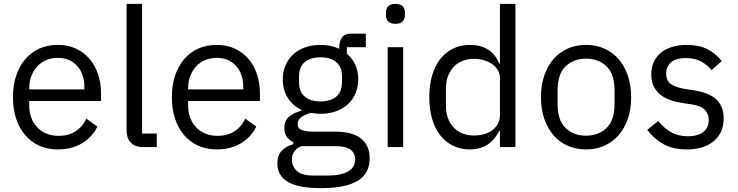

<svg xmlns="http://www.w3.org/2000/svg" viewBox="-20 -760 3815 992"><path d="M279 12Q226 12 183.5 -7Q141 -26 110.5 -61.5Q80 -97 63.5 -146.5Q47 -196 47 -258Q47 -319 63.5 -369Q80 -419 110.5 -454.5Q141 -490 183.5 -509Q226 -528 279 -528Q331 -528 372 -509Q413 -490 442 -456.5Q471 -423 486.5 -377Q502 -331 502 -276V-238H131V-214Q131 -181 141.5 -152.5Q152 -124 171.5 -103Q191 -82 219.5 -70Q248 -58 284 -58Q333 -58 369.5 -81Q406 -104 426 -147L483 -106Q458 -53 405 -20.5Q352 12 279 12ZM279 -461Q246 -461 219 -449.5Q192 -438 172.5 -417Q153 -396 142 -367.5Q131 -339 131 -305V-298H416V-309Q416 -378 378.5 -419.5Q341 -461 279 -461Z M719 0Q677 0 655.5 -23.5Q634 -47 634 -83V-740H714V-70H790V0Z M1100 12Q1047 12 1004.5 -7Q962 -26 931.5 -61.5Q901 -97 884.5 -146.5Q868 -196 868 -258Q868 -319 884.5 -369Q901 -419 931.5 -454.5Q962 -490 1004.5 -509Q1047 -528 1100 -528Q1152 -528 1193 -509Q1234 -490 1263 -456.5Q1292 -423 1307.5 -377Q1323 -331 1323 -276V-238H952V-214Q952 -181 962.5 -152.5Q973 -124 992.5 -103Q1012 -82 1040.5 -70Q1069 -58 1105 -58Q1154 -58 1190.5 -81Q1227 -104 1247 -147L1304 -106Q1279 -53 1226 -20.5Q1173 12 1100 12ZM1100 -461Q1067 -461 1040 -449.5Q1013 -438 993.5 -417Q974 -396 963 -367.5Q952 -339 952 -305V-298H1237V-309Q1237 -378 1199.5 -419.5Q1162 -461 1100 -461Z M1890 57Q1890 137 1827.5 174.5Q1765 212 1640 212Q1519 212 1466 179Q1413 146 1413 85Q1413 43 1435 19.5Q1457 -4 1495 -15V-26Q1449 -48 1449 -98Q1449 -137 1474 -157.5Q1499 -178 1538 -188V-192Q1492 -214 1466.5 -255Q1441 -296 1441 -350Q1441 -389 1455 -422Q1469 -455 1494.5 -478.5Q1520 -502 1555.5 -515Q1591 -528 1635 -528Q1690 -528 1733 -508V-517Q1733 -547 1747 -566.5Q1761 -586 1793 -586H1870V-516H1772V-483Q1800 -459 1815.5 -425.5Q1831 -392 1831 -350Q1831 -311 1817 -278Q1803 -245 1777.5 -221.5Q1752 -198 1716 -185Q1680 -172 1636 -172Q1611 -172 1586 -177Q1560 -170 1539 -156.5Q1518 -143 1518 -119Q1518 -96 1540 -88Q1562 -80 1597 -80H1707Q1803 -80 1846.5 -43.5Q1890 -7 1890 57ZM1815 63Q1815 32 1791.5 13.5Q1768 -5 1708 -5H1536Q1488 17 1488 65Q1488 99 1513.5 123Q1539 147 1600 147H1674Q1741 147 1778 126Q1815 105 1815 63ZM1636 -236Q1687 -236 1717 -260.5Q1747 -285 1747 -336V-364Q1747 -415 1717 -439.5Q1687 -464 1636 -464Q1585 -464 1555 -439.5Q1525 -415 1525 -364V-336Q1525 -285 1555 -260.5Q1585 -236 1636 -236Z M2023 -637Q1997 -637 1985.5 -649.5Q1974 -662 1974 -682V-695Q1974 -715 1985.5 -727.5Q1997 -740 2023 -740Q2049 -740 2060.5 -727.5Q2072 -715 2072 -695V-682Q2072 -662 2060.5 -649.5Q2049 -637 2023 -637ZM1983 -516H2063V0H1983Z M2563 -84H2559Q2512 12 2408 12Q2360 12 2321 -7Q2282 -26 2254.5 -61Q2227 -96 2212.5 -146Q2198 -196 2198 -258Q2198 -320 2212.5 -370Q2227 -420 2254.5 -455Q2282 -490 2321 -509Q2360 -528 2408 -528Q2462 -528 2500.5 -504.5Q2539 -481 2559 -432H2563V-740H2643V0H2563ZM2430 -60Q2457 -60 2481.5 -67Q2506 -74 2524 -87.5Q2542 -101 2552.5 -120.5Q2563 -140 2563 -165V-357Q2563 -378 2552.5 -396.5Q2542 -415 2524 -428Q2506 -441 2481.5 -448.5Q2457 -456 2430 -456Q2362 -456 2323 -413.5Q2284 -371 2284 -302V-214Q2284 -145 2323 -102.5Q2362 -60 2430 -60Z M3008 12Q2956 12 2913 -7Q2870 -26 2839.5 -61.5Q2809 -97 2792 -146.5Q2775 -196 2775 -258Q2775 -319 2792 -369Q2809 -419 2839.5 -454.5Q2870 -490 2913 -509Q2956 -528 3008 -528Q3060 -528 3102.5 -509Q3145 -490 3176 -454.5Q3207 -419 3224 -369Q3241 -319 3241 -258Q3241 -196 3224 -146.5Q3207 -97 3176 -61.5Q3145 -26 3102.5 -7Q3060 12 3008 12ZM3008 -59Q3073 -59 3114 -99Q3155 -139 3155 -221V-295Q3155 -377 3114 -417Q3073 -457 3008 -457Q2943 -457 2902 -417Q2861 -377 2861 -295V-221Q2861 -139 2902 -99Q2943 -59 3008 -59Z M3528 12Q3456 12 3407.5 -15.5Q3359 -43 3324 -89L3381 -135Q3411 -97 3448 -76.5Q3485 -56 3534 -56Q3585 -56 3613.5 -78Q3642 -100 3642 -140Q3642 -170 3622.5 -191.5Q3603 -213 3552 -221L3511 -227Q3475 -232 3445 -242.5Q3415 -253 3392.5 -270.5Q3370 -288 3357.5 -314Q3345 -340 3345 -376Q3345 -414 3359 -442.5Q3373 -471 3397.5 -490Q3422 -509 3456 -518.5Q3490 -528 3529 -528Q3592 -528 3634.5 -506Q3677 -484 3709 -445L3656 -397Q3639 -421 3606 -440.5Q3573 -460 3523 -460Q3473 -460 3447.5 -438.5Q3422 -417 3422 -380Q3422 -342 3447.5 -325Q3473 -308 3521 -300L3561 -294Q3647 -281 3683 -244.5Q3719 -208 3719 -149Q3719 -74 3668 -31Q3617 12 3528 12Z"/></svg>

Font: IBM Plex Sans Devanagari
Style: Regular
Weight: 400
Designer: Mike Abbink, Paul van der Laan, Pieter van Rosmalen, Erin McLaughlin
Foundry: Bold Monday
Version: Version 1.1